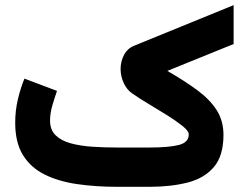

<svg xmlns="http://www.w3.org/2000/svg" viewBox="-20 -720 945 740"><path d="M555.7 0H432.1Q349.6 0 278.1 -10.3Q206.5 -20.5 152.6 -47.1Q98.6 -73.7 68.6 -122.1Q38.6 -170.4 38.6 -247.1Q38.6 -293.5 48.8 -336.9Q59.1 -380.4 74.2 -417L199.7 -369.6Q191.4 -346.2 182.1 -314.9Q172.9 -283.7 172.9 -254.9Q172.9 -219.7 194.3 -198.7Q215.8 -177.7 252.4 -167.7Q289.1 -157.7 335.4 -154.5Q381.8 -151.4 432.1 -151.4H555.2Q629.9 -151.4 668.7 -161.1Q707.5 -170.9 707.5 -202.1Q707.5 -215.3 683.3 -234.6Q659.2 -253.9 623.3 -276.4Q587.4 -298.8 550.5 -320.8Q513.7 -342.8 488.3 -360.8Q467.3 -376 456.1 -401.6Q444.8 -427.2 444.8 -454.1Q444.8 -482.9 458 -508.3Q471.2 -533.7 498.5 -544.4L880.4 -700.2V-550.3L625 -446.8Q691.9 -408.2 740.5 -372.3Q789.1 -336.4 815.2 -295.4Q841.3 -254.4 841.3 -200.2Q841.3 -120.1 804.7 -76.7Q768.1 -33.2 703.6 -16.6Q639.2 0 555.7 0Z"/></svg>

Font: Vazirmatn FD Black
Style: Regular
Weight: 900
Designer: Saber Rastikerdar
Foundry: Saber Rastikerdar
Version: Version 33.003